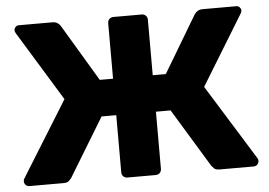

<svg xmlns="http://www.w3.org/2000/svg" viewBox="-50 -767 1169 834"><g transform="rotate(-5 534.5 -350.0)"><path d="M46 0Q36 0 29.5 -6.5Q23 -13 23 -23Q23 -30 26 -34L230 -363L44 -667Q40 -675 40 -679Q40 -687 45.5 -693.5Q51 -700 61 -700H205Q220 -700 228.5 -694.5Q237 -689 242 -681L390 -433H448V-675Q448 -686 455 -693Q462 -700 473 -700H596Q607 -700 614 -693Q621 -686 621 -675V-433H678L826 -681Q831 -689 840 -694.5Q849 -700 863 -700H1008Q1018 -700 1023.5 -693.5Q1029 -687 1029 -679Q1029 -675 1025 -667L839 -363L1043 -34Q1046 -30 1046 -23Q1046 -13 1039.5 -6.5Q1033 0 1023 0H875Q858 0 851 -7Q844 -14 840 -19L685 -274H621V-25Q621 -14 614 -7Q607 0 596 0H473Q462 0 455 -7Q448 -14 448 -25V-274H384L229 -19Q225 -14 218 -7Q211 0 194 0Z"/></g></svg>

Font: Fz Rubik
Style: Bold
Weight: 700
Designer: Hubert and Fischer
Foundry: Hubert and Fischer
Version: Vit hóa bi FontZin.com